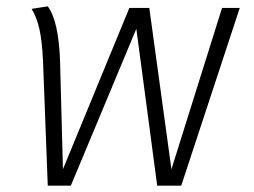

<svg xmlns="http://www.w3.org/2000/svg" viewBox="-20 -587 802 607"><path d="M738 -562 553 0H477L411 -496L204 0H131L116 -394Q113 -458 104.5 -495.5Q96 -533 80 -559L131 -567Q166 -520 170 -390L179 -52L389 -562H452L522 -52L682 -562Z"/></svg>

Font: FiraGO Light
Style: Italic
Weight: 300
Italic angle: -8°
Designer: bBox Type GmbH
Foundry: bBox Type GmbH
Version: Version 1.001